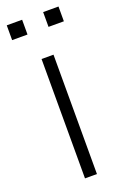

<svg xmlns="http://www.w3.org/2000/svg" viewBox="-136 -732 500 775"><g transform="rotate(-20 113.5 -344.0)"><path d="M139.2 -512.7V0H87.9V-512.7ZM224.6 -688.5V-625H158.7V-688.5ZM68.4 -688.5V-625H2.4V-688.5Z"/></g></svg>

Font: Voltera Light
Style: Light
Weight: 300
Designer: Bernd Montag
Version: Version 1.301